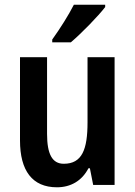

<svg xmlns="http://www.w3.org/2000/svg" viewBox="-20 -786 574 816"><path d="M427 -756V-766H294C271 -721 237 -667 202 -618V-606H281C327 -645 398 -718 427 -756ZM467 -543H352V-266C352 -151 329 -90 251 -90C202 -90 180 -131 180 -217V-543H65V-189C65 -61 117 10 222 10C280 10 328 -17 356 -71H362L376 0H467Z"/></svg>

Font: Noto Sans Gujarati UI Condensed SemiBold
Style: Regular
Weight: 600
Width: 3
Designer: Jelle Bosma - Monotype Design Team, Universal Thirst
Foundry: Monotype Imaging Inc.
Version: Version 2.106